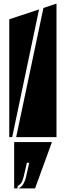

<svg xmlns="http://www.w3.org/2000/svg" viewBox="-20 -755 362 1057"><path d="M291 -735V0H69L219 -711ZM31 0V-649L195 -703L47 0ZM128 141 110 219Q106 234 100 247Q94 260 77 269L76 282H58V27H266L173 282H82Q99 274 108 258.5Q117 243 122 225L141 141Z"/></svg>

Font: J.M. Nexus Grotesque
Style: Regular
Weight: 900
Designer: deFharo
Foundry: deFharo
Version: Version 3.003